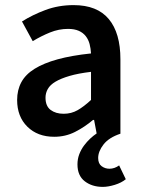

<svg xmlns="http://www.w3.org/2000/svg" viewBox="-20 -523 556 751"><path d="M382 208Q340 208 311.5 186Q283 164 283 120Q283 99 290 80.5Q297 62 308.5 46.5Q320 31 333 19Q346 7 358 -1L348 -54H344Q311 -26 273.5 -7Q236 12 192 12Q127 12 87 -27.5Q47 -67 47 -132Q47 -171 63.5 -201.5Q80 -232 115.5 -254Q151 -276 205.5 -291Q260 -306 336 -314Q335 -333 330.5 -350.5Q326 -368 315.5 -381.5Q305 -395 288 -402.5Q271 -410 246 -410Q210 -410 175.5 -396Q141 -382 108 -362L66 -439Q107 -465 158 -484Q209 -503 268 -503Q360 -503 405.5 -448.5Q451 -394 451 -291V0Q406 15 385 42Q364 69 364 95Q364 117 377.5 127Q391 137 408 137Q428 137 446 124L472 178Q455 192 429 200Q403 208 382 208ZM229 -78Q259 -78 283.5 -92Q308 -106 336 -132V-242Q286 -236 252 -226Q218 -216 197 -203.5Q176 -191 167 -175Q158 -159 158 -141Q158 -108 178 -93Q198 -78 229 -78Z"/></svg>

Font: CV Source Sans Light
Style: Bold
Weight: 600
Designer: Paul D. Hunt
Foundry: Adobe Systems Incorporated
Version: Version 3.001